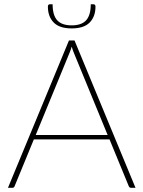

<svg xmlns="http://www.w3.org/2000/svg" viewBox="-20 -896 684 916"><path d="M493.5 -252 332.5 -643.5Q327 -657 322 -673.5Q317.5 -657 311.5 -643.5L150.5 -252ZM626.5 0H605Q597.5 0 594 -8.5L502.5 -231H141.5L50 -8.5Q47.5 0 38.5 0H18L309 -703H335.5ZM322 -775Q369 -775 391 -799.2Q413 -823.5 413 -875.5H427Q430.5 -875.5 433 -872.8Q435.5 -870 435.5 -864.5Q435.5 -817 408 -788.8Q380.5 -760.5 322 -760.5Q263.5 -760.5 236 -788.8Q208.5 -817 208.5 -864.5Q208.5 -870 211 -872.8Q213.5 -875.5 217 -875.5H231Q231 -823.5 253 -799.2Q275 -775 322 -775Z"/></svg>

Font: Lato ExtraLight
Style: Regular
Weight: 275
Designer: Lukasz Dziedzic with Adam Twardoch and Botio Nikoltchev
Foundry: tyPoland Lukasz Dziedzic
Version: Version 2.015; 2015-08-06; http://www.latofonts.com/